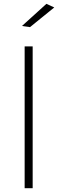

<svg xmlns="http://www.w3.org/2000/svg" viewBox="-20 -985 304 1005"><path d="M109 -742H151V0H109ZM223 -965 264 -946 137 -843 95 -849Z"/></svg>

Font: Alexandria ExtraLight
Style: Regular
Weight: 250
Designer: Mohamed Gaber
Foundry: Kief Type Foundry
Version: Version 5.100